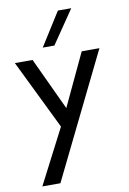

<svg xmlns="http://www.w3.org/2000/svg" viewBox="-103 -784 729 1089"><g transform="rotate(-10 261.5 -239.5)"><path d="M505 -472 154 244H50L213 -72L18 -472H120L261 -170L403 -472ZM310 -723H387L256 -531H189Z"/></g></svg>

Font: Madhuban
Style: Regular
Weight: 400
Designer: jaikishan Patel
Foundry: MagicType
Version: Version 1.000